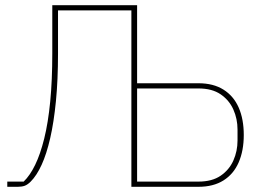

<svg xmlns="http://www.w3.org/2000/svg" viewBox="-20 -718 1017 738"><path d="M8 0V-20H71Q95 -43 115 -84Q135 -125 150 -185.5Q165 -246 173 -327.5Q181 -409 181 -513V-698H507V-398H743Q800 -398 839 -373.5Q878 -349 897.5 -304.5Q917 -260 917 -199Q917 -139 897.5 -94Q878 -49 839 -24.5Q800 0 743 0H485V-678H203V-513Q203 -411 195 -329.5Q187 -248 173 -187Q159 -126 140 -84.5Q121 -43 98 -20Q86 -8 75 -4Q64 0 49 0ZM507 -20H743Q795 -20 828 -42.5Q861 -65 877 -101Q893 -137 893 -178V-220Q893 -261 877 -297Q861 -333 828 -355.5Q795 -378 743 -378H507Z"/></svg>

Font: IBM Plex Sans Thin
Style: Regular
Weight: 250
Designer: Mike Abbink, Paul van der Laan, Pieter van Rosmalen
Foundry: Bold Monday
Version: Version 3.201